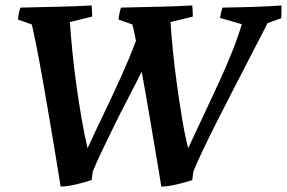

<svg xmlns="http://www.w3.org/2000/svg" viewBox="-20 -674 1055 706"><path d="M203 12Q195 -37 184 -104.5Q173 -172 160.5 -245Q148 -318 136 -386Q124 -454 113.5 -506.5Q103 -559 97 -584L46 -602Q47 -614 49.5 -626Q52 -638 55 -646Q133 -648 201 -649.5Q269 -651 317 -654Q318 -643 318.5 -633Q319 -623 319 -613L237 -593Q240 -546 246 -485.5Q252 -425 261 -360.5Q270 -296 280.5 -235.5Q291 -175 302 -129Q329 -188 362.5 -257.5Q396 -327 427 -396Q458 -465 480 -524Q472 -564 467 -584L416 -602Q417 -614 419.5 -626Q422 -638 425 -646Q503 -648 571 -649.5Q639 -651 687 -654Q688 -643 688.5 -633Q689 -623 689 -613L607 -593Q610 -546 616 -485.5Q622 -425 631 -360.5Q640 -296 650 -235.5Q660 -175 672 -129Q697 -183 725.5 -243.5Q754 -304 782.5 -365.5Q811 -427 833.5 -483.5Q856 -540 869 -585L789 -608Q791 -617 793 -627.5Q795 -638 798 -646Q863 -647 921 -649Q979 -651 1015 -654Q1015 -642 1015 -630.5Q1015 -619 1014 -607L964 -589Q957 -575 938 -538.5Q919 -502 893 -451.5Q867 -401 837.5 -344Q808 -287 779.5 -230.5Q751 -174 727.5 -125Q704 -76 691 -43L687 -12Q664 -4 630 4Q596 12 573 12Q565 -40 552.5 -112.5Q540 -185 527 -263Q514 -341 501 -410Q477 -362 450 -310.5Q423 -259 398.5 -209Q374 -159 353.5 -116Q333 -73 321 -43L317 -12Q294 -4 260 4Q226 12 203 12Z"/></svg>

Font: Labrada SemiBold
Style: Italic
Weight: 600
Italic angle: -7°
Designer: Mercedes Jáuregui
Foundry: Omnibus-Type Team
Version: Version 1.000; ttfautohint (v1.8.4.7-5d5b)